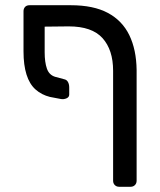

<svg xmlns="http://www.w3.org/2000/svg" viewBox="-20 -591 614 735"><path d="M151 -489V-391Q151 -353 159.5 -328.5Q168 -304 191 -297L228 -287Q236 -285 240.5 -276.5Q245 -268 245 -256V-229Q245 -219 234.5 -214.5Q224 -210 213 -212L171 -220Q139 -228 116 -248.5Q93 -269 81.5 -305.5Q70 -342 70 -394V-548Q70 -558 76 -564.5Q82 -571 93 -571H251Q338 -571 393 -541.5Q448 -512 475 -456.5Q502 -401 503 -323V101Q503 111 496.5 117.5Q490 124 480 124H436Q426 124 419.5 117.5Q413 111 413 101V-320Q413 -400 372.5 -445Q332 -490 243 -490Z"/></svg>

Font: DVN-Rubik
Style: Regular
Weight: 400
Designer: Hubert and Fischer
Foundry: Hubert & Fischer
Version: Version 2.102